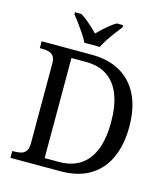

<svg xmlns="http://www.w3.org/2000/svg" viewBox="-133 -1034 992 1136"><g transform="rotate(15 363.5 -465.5)"><path d="M38 0V-42H51Q74 -42 92.5 -47Q111 -52 122 -67.5Q133 -83 133 -114V-604Q133 -634 121.5 -648.5Q110 -663 91.5 -667.5Q73 -672 51 -672H38V-714H344Q447 -714 520 -672.5Q593 -631 631.5 -551.5Q670 -472 670 -358Q670 -249 633.5 -168.5Q597 -88 525 -44Q453 0 344 0ZM321 -51Q401 -51 453.5 -86.5Q506 -122 532.5 -190.5Q559 -259 559 -358Q559 -457 532.5 -525Q506 -593 453.5 -628.5Q401 -664 322 -664H234V-51ZM284 -771Q274 -794 256 -820.5Q238 -847 219 -873Q200 -899 184 -918V-931H223Q242 -920 261 -904.5Q280 -889 298 -872.5Q316 -856 331 -840Q346 -856 364 -872.5Q382 -889 401.5 -904.5Q421 -920 440 -931H479V-918Q464 -899 444.5 -873Q425 -847 407.5 -820.5Q390 -794 379 -771Z"/></g></svg>

Font: Noto Serif Armenian
Style: Regular
Weight: 400
Designer: Monotype Design Team
Foundry: Monotype Imaging Inc.
Version: Version 2.007